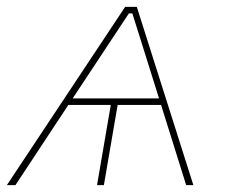

<svg xmlns="http://www.w3.org/2000/svg" viewBox="-36 -540 660 560"><path d="M528 0H507L431 -243L350 -501H340L170 -244L9 0H-16L329 -520H363ZM156 -253H446L442 -234H152ZM267 0H247L288 -239H308Z"/></svg>

Font: Fixel Italic Variable 20240409 Display Thin
Style: Italic
Weight: 100
Italic angle: -10°
Designer: AlfaBravo + MacPaw
Foundry: Kyrylo Tkachov, Marchela Mozhyna, Serhii Makarenko, Maria Weinstein, Zakhar Kryvoshyya
Version: Version 1.211;Glyphs 3.2 (3225)